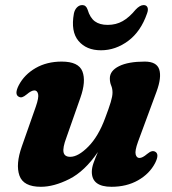

<svg xmlns="http://www.w3.org/2000/svg" viewBox="-20 -722 678 756"><path d="M590.5 -125Q609 -115.5 590.5 -79.5Q568.5 -37.5 523.5 -12Q478.5 13.5 419 13.5Q341.5 13.5 341.5 -45.5Q341.5 -61.5 348.5 -81Q355.5 -100.5 365.5 -123.5Q313.5 -47.5 253 -17Q192.5 13.5 141 13.5Q72 13.5 56.5 -30.8Q41 -75 66 -145.5L121 -302Q133.5 -338 130 -352Q126.5 -366 115.5 -366Q103.5 -366 85.5 -350.5Q74.5 -341.5 67.5 -339.5Q60.5 -337.5 54 -341Q35.5 -350.5 54 -386.5Q76 -428.5 120.2 -454Q164.5 -479.5 223 -479.5Q289.5 -479.5 304.5 -440.8Q319.5 -402 296.5 -337L241 -179Q226.5 -140.5 230.2 -122.5Q234 -104.5 256.5 -104.5Q288 -104.5 327.8 -144.8Q367.5 -185 394 -257Q409 -296.5 416 -319.8Q423 -343 423 -357.5Q423 -373 417.8 -385.2Q412.5 -397.5 412.5 -413.5Q412.5 -443.5 448.8 -461.5Q485 -479.5 550 -479.5Q597 -479.5 607 -448.5Q617 -417.5 596.5 -361.5L523.5 -164Q510.5 -128 514.2 -114Q518 -100 529 -100Q541 -100 559 -115.5Q570 -124.5 577 -126.2Q584 -128 590.5 -125ZM404 -624Q437 -624 463 -638.8Q489 -653.5 514 -684Q531 -702 545.5 -702Q557 -702 560.8 -692.8Q564.5 -683.5 559 -669Q534.5 -598 484.8 -561Q435 -524 377.5 -524Q320 -524 289 -561Q258 -598 271 -669Q274 -683.5 283 -692.8Q292 -702 304 -702Q319 -702 325 -684Q334.5 -652 353.5 -638Q372.5 -624 404 -624Z"/></svg>

Font: Fraunces 9pt S000
Style: Bold Italic
Weight: 700
Italic angle: -16°
Version: Version 1.000; ttfautohint (v1.8.3)